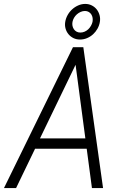

<svg xmlns="http://www.w3.org/2000/svg" viewBox="-25 -949 632 969"><path d="M304.2 -838.4Q307.1 -856.4 316.2 -872.8Q325.2 -889.2 338.9 -901.6Q352.5 -914.1 369.6 -921.6Q386.7 -929.2 405.3 -929.2Q423.3 -929.2 438.2 -921.6Q453.1 -914.1 463.1 -901.4Q473.1 -888.7 477.5 -872.3Q481.9 -856 479 -838.4Q476.1 -820.3 467 -804.2Q458 -788.1 444.6 -775.9Q431.2 -763.7 414.3 -756.6Q397.5 -749.5 378.9 -749.5Q360.4 -749.5 345.5 -756.8Q330.6 -764.2 320.6 -776.4Q310.5 -788.6 305.9 -804.7Q301.3 -820.8 304.2 -838.4ZM340.8 -838.4Q338.9 -828.1 340.8 -818.6Q342.8 -809.1 347.9 -801.5Q353 -793.9 361.3 -789.3Q369.6 -784.7 380.4 -784.7Q391.6 -784.7 401.9 -789.1Q412.1 -793.5 420.2 -801Q428.2 -808.6 433.8 -818.4Q439.5 -828.1 441.9 -838.4Q443.8 -848.6 442.4 -858.4Q440.9 -868.2 436 -876Q431.2 -883.8 422.9 -888.7Q414.6 -893.6 403.8 -893.6Q392.6 -893.6 382.1 -888.9Q371.6 -884.3 363 -876.7Q354.5 -869.1 348.6 -859.1Q342.8 -849.1 340.8 -838.4ZM412.6 -198.2H151.9L56.2 0H-4.9L343.3 -710.9H395.5L495.1 0H439ZM176.8 -250.5H405.8L356.4 -622.1Z"/></svg>

Font: TypoPRO Roboto Mono
Style: Italic
Weight: 300
Designer: Google
Version: Version 2.000986; 2015; ttfautohint (v1.3)